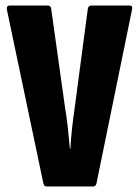

<svg xmlns="http://www.w3.org/2000/svg" viewBox="-20 -675 504 695"><path d="M149 0Q140 0 137 -11L5 -640Q3 -655 15 -655H152Q163 -655 165 -645L216 -282Q222 -248 225.5 -212.5Q229 -177 233 -137H235Q237 -177 241 -212.5Q245 -248 250 -282L298 -644Q300 -655 311 -655H449Q461 -655 458 -641L329 -10Q326 0 317 0Z"/></svg>

Font: Sofia Sans Extra Condensed Black
Style: Regular
Weight: 900
Designer: Botio Nikoltchev, Ani Petrova
Foundry: lettersoup
Version: Version 4.101